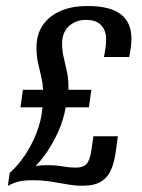

<svg xmlns="http://www.w3.org/2000/svg" viewBox="-20 -617 471 637"><path d="M6 0 12 -43Q39 -67 62 -101Q85 -135 101 -175.5Q117 -216 121 -261H48L56 -319H123Q122 -340 117 -361.5Q112 -383 106.5 -407Q101 -431 101 -459Q101 -503 122 -533.5Q143 -564 180.5 -580.5Q218 -597 270 -597Q346 -597 381 -569.5Q416 -542 416 -490Q416 -473 413.5 -456Q411 -439 409 -428H325Q327 -441 329.5 -454.5Q332 -468 332 -487Q332 -516 315.5 -533.5Q299 -551 265 -551Q232 -551 209 -530.5Q186 -510 186 -472Q186 -449 191.5 -426Q197 -403 202.5 -377Q208 -351 207 -319H283L275 -261H198Q191 -220 174.5 -183Q158 -146 138 -116Q118 -86 98 -66Q109 -68 120 -68.5Q131 -69 143 -69Q165 -69 187.5 -65Q210 -61 233 -61Q256 -61 267.5 -73.5Q279 -86 284 -124L290 -165H371L364 -113Q356 -57 335 -31.5Q314 -6 275 -2Q244 1 215 -3.5Q186 -8 155 -13.5Q124 -19 87 -19Q54 -19 35.5 -13Q17 -7 6 0Z"/></svg>

Font: Alumni Sans SemiBold
Style: Italic
Weight: 600
Italic angle: -8°
Version: Version 1.016